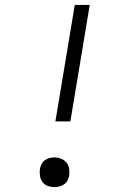

<svg xmlns="http://www.w3.org/2000/svg" viewBox="-20 -755 540 783"><path d="M206 -260 285 -735H346L267 -260ZM202 8Q188 8 174.5 3Q161 -2 153 -13Q145 -24 143 -38Q141 -52 143 -67Q145 -77 150 -86.5Q155 -96 163.5 -102Q172 -108 182 -110.5Q192 -113 202 -113Q217 -113 230 -107.5Q243 -102 251.5 -91.5Q260 -81 262 -66.5Q264 -52 262 -38Q260 -28 255 -18.5Q250 -9 241 -3Q232 3 222 5.5Q212 8 202 8Z"/></svg>

Font: Iosevka Slab Light Oblique
Style: Regular
Weight: 300
Italic angle: -9°
Monospace: yes
Designer: Belleve Invis
Foundry: Belleve Invis
Version: Version 11.1.1; ttfautohint (v1.8.3)